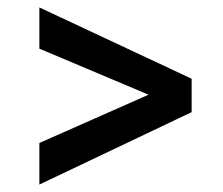

<svg xmlns="http://www.w3.org/2000/svg" viewBox="-20 -508 600 517"><path d="M380 -253 86 -377V-488L496 -296V-206L86 -11V-123Z"/></svg>

Font: Titillium Web[RUS by Daymarius]
Style: Regular
Weight: 600
Designer: Cyrillization by Daymarius
Foundry: Cyrillization by Daymarius
Version: Version 1.002 September 11, 2018